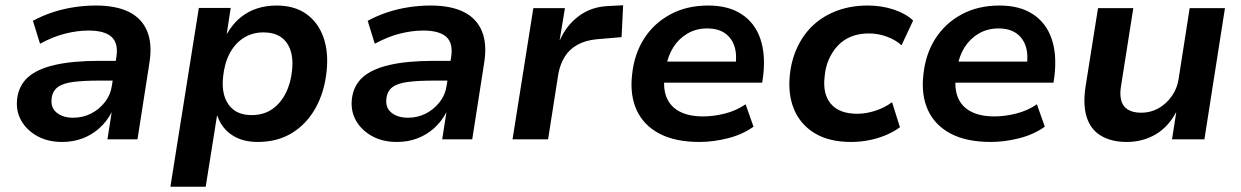

<svg xmlns="http://www.w3.org/2000/svg" viewBox="-20 -529 4711 729"><path d="M216 10Q162 10 122 -12Q82 -34 61 -70.5Q40 -107 45 -153Q51 -204 86 -235.5Q121 -267 188.5 -282.5Q256 -298 358 -298H436L425 -223H359Q298 -223 258.5 -218Q219 -213 199 -198Q179 -183 176 -154Q172 -120 195.5 -101Q219 -82 258 -82Q294 -82 325 -97.5Q356 -113 378 -141Q400 -169 405 -205L422 -313Q430 -365 403.5 -389Q377 -413 316 -413Q274 -413 228 -401.5Q182 -390 132 -363L105 -450Q140 -469 179 -482Q218 -495 260 -501.5Q302 -508 344 -508Q421 -508 470 -483.5Q519 -459 539 -410Q559 -361 547 -288L502 0H388L404 -103Q386 -68 357.5 -42.5Q329 -17 293.5 -3.5Q258 10 216 10Z M627 180 735 -499H856L841 -401H842Q864 -439 893 -462.5Q922 -486 956.5 -497Q991 -508 1030 -508Q1098 -508 1143 -476Q1188 -444 1208 -387.5Q1228 -331 1220 -258Q1212 -180 1178.5 -119.5Q1145 -59 1089.5 -24.5Q1034 10 958 10Q900 10 860.5 -16.5Q821 -43 805 -90H804L761 180ZM935 -92Q980 -92 1012 -113.5Q1044 -135 1064 -173.5Q1084 -212 1089 -262Q1096 -329 1068 -367.5Q1040 -406 980 -406Q938 -406 905 -385Q872 -364 852 -326Q832 -288 827 -237Q820 -170 848.5 -131Q877 -92 935 -92Z M1487 10Q1433 10 1393 -12Q1353 -34 1332 -70.5Q1311 -107 1316 -153Q1322 -204 1357 -235.5Q1392 -267 1459.5 -282.5Q1527 -298 1629 -298H1707L1696 -223H1630Q1569 -223 1529.5 -218Q1490 -213 1470 -198Q1450 -183 1447 -154Q1443 -120 1466.5 -101Q1490 -82 1529 -82Q1565 -82 1596 -97.5Q1627 -113 1649 -141Q1671 -169 1676 -205L1693 -313Q1701 -365 1674.5 -389Q1648 -413 1587 -413Q1545 -413 1499 -401.5Q1453 -390 1403 -363L1376 -450Q1411 -469 1450 -482Q1489 -495 1531 -501.5Q1573 -508 1615 -508Q1692 -508 1741 -483.5Q1790 -459 1810 -410Q1830 -361 1818 -288L1773 0H1659L1675 -103Q1657 -68 1628.5 -42.5Q1600 -17 1564.5 -3.5Q1529 10 1487 10Z M1926 0 2005 -498H2125L2105 -377H2106Q2130 -432 2177 -467.5Q2224 -503 2288 -506L2346 -509L2340 -388L2246 -380Q2203 -376 2172.5 -359Q2142 -342 2124.5 -314Q2107 -286 2100 -249L2061 0Z M2636 10Q2544 10 2484 -21.5Q2424 -53 2397.5 -110.5Q2371 -168 2380 -246Q2388 -323 2425 -381.5Q2462 -440 2524.5 -474Q2587 -508 2669 -508Q2746 -508 2796 -475Q2846 -442 2866.5 -383Q2887 -324 2878 -244L2874 -215H2480L2492 -295H2790L2772 -275Q2779 -320 2769 -352Q2759 -384 2733 -402.5Q2707 -421 2665 -421Q2623 -421 2590 -401.5Q2557 -382 2536.5 -349.5Q2516 -317 2509 -275L2505 -251Q2496 -198 2510 -161.5Q2524 -125 2559.5 -106Q2595 -87 2649 -87Q2690 -87 2733 -98Q2776 -109 2811 -133L2841 -48Q2799 -18 2743.5 -4Q2688 10 2636 10Z M3211 10Q3129 10 3074.5 -22.5Q3020 -55 2995.5 -112.5Q2971 -170 2979 -245Q2985 -303 3008.5 -352Q3032 -401 3070 -435.5Q3108 -470 3160 -489Q3212 -508 3275 -508Q3328 -508 3374 -492.5Q3420 -477 3447 -451L3403 -357Q3380 -378 3347 -390Q3314 -402 3279 -402Q3241 -402 3211.5 -390Q3182 -378 3161 -355.5Q3140 -333 3127 -303.5Q3114 -274 3111 -238Q3103 -172 3135 -134.5Q3167 -97 3235 -97Q3268 -97 3303.5 -108.5Q3339 -120 3367 -141L3397 -46Q3376 -30 3346 -17Q3316 -4 3281.5 3Q3247 10 3211 10Z M3742 10Q3650 10 3590 -21.5Q3530 -53 3503.5 -110.5Q3477 -168 3486 -246Q3494 -323 3531 -381.5Q3568 -440 3630.5 -474Q3693 -508 3775 -508Q3852 -508 3902 -475Q3952 -442 3972.5 -383Q3993 -324 3984 -244L3980 -215H3586L3598 -295H3896L3878 -275Q3885 -320 3875 -352Q3865 -384 3839 -402.5Q3813 -421 3771 -421Q3729 -421 3696 -401.5Q3663 -382 3642.5 -349.5Q3622 -317 3615 -275L3611 -251Q3602 -198 3616 -161.5Q3630 -125 3665.5 -106Q3701 -87 3755 -87Q3796 -87 3839 -98Q3882 -109 3917 -133L3947 -48Q3905 -18 3849.5 -4Q3794 10 3742 10Z M4258 10Q4200 10 4160.5 -13.5Q4121 -37 4106 -84.5Q4091 -132 4102 -202L4149 -498H4283L4237 -206Q4231 -174 4236.5 -150Q4242 -126 4261.5 -113.5Q4281 -101 4313 -101Q4349 -101 4379 -118Q4409 -135 4429.5 -164.5Q4450 -194 4455 -229L4497 -498H4631L4553 0H4430L4446 -102H4445Q4415 -46 4366.5 -18Q4318 10 4258 10Z"/></svg>

Font: Nunito Sans 8pt
Style: Bold Italic
Weight: 700
Italic angle: -9°
Version: Version 3.101;gftools[0.9.27]